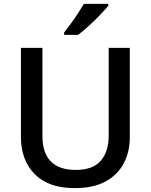

<svg xmlns="http://www.w3.org/2000/svg" viewBox="-20 -961 779 991"><path d="M650 -252Q650 -178 619 -118.5Q588 -59 525 -24.5Q462 10 366 10Q230 10 159 -62.5Q88 -135 88 -254V-714H199V-260Q199 -84 371 -84Q460 -84 500.5 -131.5Q541 -179 541 -261V-714H650ZM539 -931Q524 -913 496.5 -884Q469 -855 438 -827Q407 -799 383 -781H311V-793Q326 -812 345 -838Q364 -864 382 -891.5Q400 -919 413 -941H539Z"/></svg>

Font: Noto Sans Sora Sompeng Medium
Style: Regular
Weight: 500
Designer: Monotype Design Team. David Williams.
Foundry: Monotype Imaging Inc.
Version: Version 2.101; ttfautohint (v1.8.4.7-5d5b)